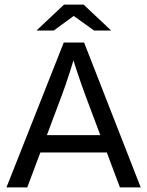

<svg xmlns="http://www.w3.org/2000/svg" viewBox="-20 -811 638 831"><path d="M8 0 256 -627H320Q313 -599 303.5 -567.5Q294 -536 284 -504.5Q274 -473 264.5 -445.5Q255 -418 247 -397L98 0ZM589 0H499L350 -397Q342 -418 332.5 -445.5Q323 -473 312.5 -504Q302 -535 292.5 -566.5Q283 -598 276 -627H344ZM123 -151V-226H468V-151ZM387 -679 299 -742 213 -679H138L257 -791H342L461 -679Z"/></svg>

Font: Blinker
Style: Regular
Weight: 400
Designer: Juergen Huber
Foundry: supertype
Version: 1.017